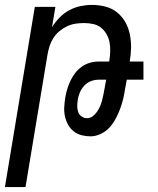

<svg xmlns="http://www.w3.org/2000/svg" viewBox="-24 -548 644 783"><path d="M-4 215 118 -520H202L188 -437Q201 -458 218.5 -476Q236 -494 258 -506Q280 -518 304 -523Q328 -528 351 -528Q379 -528 406 -521Q433 -514 453.5 -497.5Q474 -481 487 -458Q500 -435 505.5 -408Q511 -381 510.5 -353Q510 -325 505 -297H561V-223H493L486 -185Q483 -164 478 -143.5Q473 -123 465.5 -103Q458 -83 447.5 -63.5Q437 -44 422.5 -28Q408 -12 387 -2Q366 8 346 8Q327 8 309 3.5Q291 -1 277 -12Q263 -23 254 -39Q245 -55 241 -73Q237 -91 238 -110.5Q239 -130 242 -149Q245 -167 250 -184Q255 -201 263 -218Q271 -235 282.5 -250Q294 -265 309.5 -276Q325 -287 342.5 -292Q360 -297 378 -297H421L422 -302Q425 -321 425.5 -340Q426 -359 422.5 -376.5Q419 -394 410 -409.5Q401 -425 387.5 -435.5Q374 -446 356 -450Q338 -454 319 -454Q302 -454 284.5 -451.5Q267 -449 250 -441Q233 -433 218.5 -421Q204 -409 194 -393.5Q184 -378 178.5 -361Q173 -344 170 -327L80 215ZM331 -66Q343 -66 353.5 -73.5Q364 -81 371.5 -92Q379 -103 384 -114.5Q389 -126 392 -137.5Q395 -149 397.5 -161Q400 -173 402 -185L409 -223H378Q362 -223 346.5 -217Q331 -211 319.5 -198.5Q308 -186 301.5 -170.5Q295 -155 293 -140Q291 -127 291 -114.5Q291 -102 295 -91Q299 -80 309 -73Q319 -66 331 -66Z"/></svg>

Font: Iosevka Extended Oblique
Style: Regular
Weight: 400
Width: 7
Italic angle: -9°
Monospace: yes
Designer: Belleve Invis
Foundry: Belleve Invis
Version: Version 32.0.1; ttfautohint (v1.8.4)